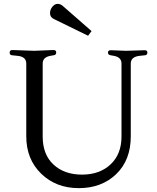

<svg xmlns="http://www.w3.org/2000/svg" viewBox="-20 -963 813 994"><path d="M30 0ZM116 -257V-634Q116 -670 70 -674L41 -677Q30 -679 30 -690Q30 -704 44 -704L157 -700L256 -704Q271 -704 271 -692Q271 -678 258 -677L241 -674Q201 -667 201 -634V-256Q201 -163 257 -111Q313 -59 404.5 -59Q496 -59 552.5 -112Q609 -165 609 -256V-634Q609 -667 569 -674L552 -677Q539 -679 539 -691Q539 -703 554 -703L632 -700L729 -703Q743 -703 743 -691Q743 -679 732 -677L703 -674Q657 -669 657 -634V-257Q657 -134 581.5 -61.5Q506 11 388 11Q270 11 193 -64Q116 -139 116 -257ZM258 -865Q239 -875 239 -894.5Q239 -914 251.5 -928.5Q264 -943 278 -943Q292 -943 303 -934L454 -802L436 -778Z"/></svg>

Font: Lustria
Style: Regular
Weight: 400
Designer: Matthew Desmond
Foundry: Matthew Desmond
Version: Version 001.001; ttfautohint (v1.6)